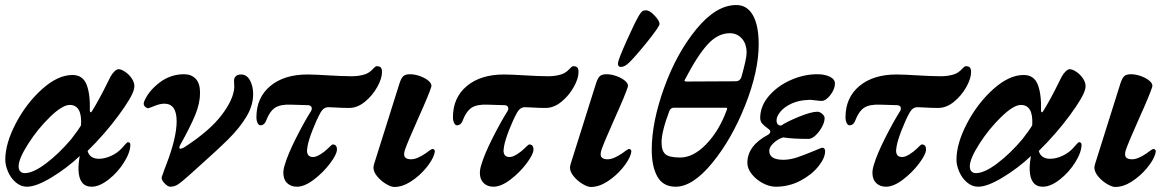

<svg xmlns="http://www.w3.org/2000/svg" viewBox="-20 -728 4653 763"><path d="M1 -93Q1 -158 43 -238Q85 -318 147.5 -374Q210 -430 268 -430Q309 -430 324 -392Q339 -354 337 -288Q337 -283 340 -282Q343 -281 346 -287Q373 -330 408 -401L419 -423Q426 -436 435 -444.5Q444 -453 451 -453Q462 -453 477.5 -442.5Q493 -432 503.5 -416.5Q514 -401 514 -386Q514 -380 512 -372Q504 -341 450.5 -268.5Q397 -196 328 -128Q337 -97 373 -97Q396 -97 421.5 -108.5Q447 -120 465 -140Q470 -146 478 -154.5Q486 -163 487 -163Q498 -163 498 -153Q498 -123 473 -83Q448 -43 411.5 -14.5Q375 14 344 14Q319 14 306 -3Q293 -20 292 -52Q291 -76 297 -108Q246 -60 185 -23Q124 14 87 14Q63 14 43 -3Q23 -20 12 -45.5Q1 -71 1 -93ZM263 -175Q291 -211 302 -230Q307 -311 257 -311Q228 -311 179 -263.5Q130 -216 92 -156.5Q54 -97 54 -67Q54 -54 60.5 -47Q67 -40 78 -40Q112 -40 163.5 -79Q215 -118 263 -175Z M623 -25Q627 -38 633 -53.5Q639 -69 642 -77Q682 -182 682 -246Q682 -316 633 -316Q616 -316 594 -307Q572 -298 569 -298Q563 -298 557 -303.5Q551 -309 551 -317Q551 -319 553 -325Q570 -366 613.5 -399.5Q657 -433 712 -433Q740 -433 757.5 -415Q775 -397 775 -359Q775 -318 756 -271.5Q737 -225 694 -148Q691 -137 696 -137Q704 -137 716 -145Q814 -209 861 -271Q908 -333 911 -380L910 -408Q910 -418 917 -425Q924 -432 938 -432Q961 -432 973.5 -408.5Q986 -385 986 -354Q986 -308 958.5 -263Q931 -218 887 -174.5Q843 -131 760 -57L731 -31Q701 -4 687 5Q673 14 656 14Q647 14 633.5 0Q620 -14 623 -25Z M1106 -41Q1106 -56 1112 -74Q1124 -115 1156 -178.5Q1188 -242 1215 -285Q1219 -290 1219 -297Q1219 -308 1206 -310L1138 -312Q1096 -314 1074 -300.5Q1052 -287 1036 -245Q1029 -230 1015 -230Q1008 -230 1003.5 -239.5Q999 -249 999 -262Q999 -340 1054 -386Q1109 -432 1202 -432Q1229 -432 1295 -428Q1313 -427 1334.5 -426Q1356 -425 1377 -425Q1400 -425 1419 -429.5Q1438 -434 1447 -441Q1454 -445 1463 -455Q1472 -465 1477 -465Q1488 -465 1493 -460Q1498 -455 1498 -441Q1498 -416 1479 -382Q1460 -348 1430 -323.5Q1400 -299 1367 -299Q1341 -299 1309 -301Q1299 -302 1285 -302Q1266 -302 1254 -281Q1238 -252 1222 -211Q1206 -170 1202 -146Q1200 -134 1200 -130Q1200 -104 1224 -104Q1236 -104 1253 -114.5Q1270 -125 1282 -137Q1299 -154 1302 -154Q1319 -154 1319 -134Q1319 -115 1291.5 -78.5Q1264 -42 1227 -14Q1190 14 1160 14Q1136 14 1121 -0.5Q1106 -15 1106 -41Z M1464 -63Q1464 -66 1466 -74L1568 -398Q1575 -419 1583.5 -426Q1592 -433 1609 -433Q1629 -433 1650.5 -425Q1672 -417 1684.5 -405.5Q1697 -394 1694 -383Q1684 -351 1642 -258Q1598 -159 1589 -132Q1586 -123 1586 -115Q1586 -95 1614 -95Q1637 -95 1672 -119Q1678 -124 1687 -130Q1696 -136 1697 -136Q1708 -136 1708 -126Q1708 -124 1706 -116Q1698 -90 1672 -59Q1646 -28 1612.5 -6.5Q1579 15 1547 15Q1534 15 1514 3Q1494 -9 1479 -27Q1464 -45 1464 -63Z M1887 -41Q1887 -56 1893 -74Q1905 -115 1937 -178.5Q1969 -242 1996 -285Q2000 -290 2000 -297Q2000 -308 1987 -310L1919 -312Q1877 -314 1855 -300.5Q1833 -287 1817 -245Q1810 -230 1796 -230Q1789 -230 1784.5 -239.5Q1780 -249 1780 -262Q1780 -340 1835 -386Q1890 -432 1983 -432Q2010 -432 2076 -428Q2094 -427 2115.5 -426Q2137 -425 2158 -425Q2181 -425 2200 -429.5Q2219 -434 2228 -441Q2235 -445 2244 -455Q2253 -465 2258 -465Q2269 -465 2274 -460Q2279 -455 2279 -441Q2279 -416 2260 -382Q2241 -348 2211 -323.5Q2181 -299 2148 -299Q2122 -299 2090 -301Q2080 -302 2066 -302Q2047 -302 2035 -281Q2019 -252 2003 -211Q1987 -170 1983 -146Q1981 -134 1981 -130Q1981 -104 2005 -104Q2017 -104 2034 -114.5Q2051 -125 2063 -137Q2080 -154 2083 -154Q2100 -154 2100 -134Q2100 -115 2072.5 -78.5Q2045 -42 2008 -14Q1971 14 1941 14Q1917 14 1902 -0.5Q1887 -15 1887 -41Z M2245 -63Q2245 -66 2247 -74L2349 -398Q2356 -419 2364.5 -426Q2373 -433 2390 -433Q2410 -433 2431.5 -425Q2453 -417 2465.5 -405.5Q2478 -394 2475 -383Q2465 -351 2423 -258Q2379 -159 2370 -132Q2367 -123 2367 -115Q2367 -95 2395 -95Q2418 -95 2453 -119Q2459 -124 2468 -130Q2477 -136 2478 -136Q2489 -136 2489 -126Q2489 -124 2487 -116Q2479 -90 2453 -59Q2427 -28 2393.5 -6.5Q2360 15 2328 15Q2315 15 2295 3Q2275 -9 2260 -27Q2245 -45 2245 -63ZM2436 -479Q2439 -496 2471 -567.5Q2503 -639 2519 -666Q2527 -679 2532 -683Q2537 -687 2547 -687Q2562 -687 2581.5 -666Q2601 -645 2601 -633Q2601 -623 2555.5 -566Q2510 -509 2482 -481Q2463 -462 2448 -462Q2434 -462 2436 -479Z M2570 -133Q2570 -243 2619.5 -380Q2669 -517 2747.5 -612.5Q2826 -708 2906 -708Q2949 -708 2972 -667.5Q2995 -627 2995 -552Q2995 -445 2941.5 -310Q2888 -175 2810.5 -80.5Q2733 14 2665 14Q2615 14 2592.5 -26Q2570 -66 2570 -133ZM2904 -405Q2912 -405 2918 -409.5Q2924 -414 2926 -421Q2947 -495 2947 -518Q2947 -554 2928 -575Q2909 -596 2880 -596Q2833 -596 2792.5 -552Q2752 -508 2702 -412Q2699 -408 2701 -406Q2703 -404 2707 -404ZM2867 -288Q2870 -295 2869.5 -297.5Q2869 -300 2863 -300H2657Q2652 -300 2647 -296.5Q2642 -293 2640 -287Q2609 -205 2609 -162Q2609 -129 2624 -115.5Q2639 -102 2683 -102Q2735 -102 2786 -154.5Q2837 -207 2867 -288Z M2950 -81Q2950 -149 3033 -193Q3041 -198 3041 -205Q3041 -210 3036 -214Q3019 -226 3010 -235.5Q3001 -245 3001 -259Q3001 -306 3035 -346Q3069 -386 3121.5 -409.5Q3174 -433 3228 -433Q3258 -433 3278 -423Q3298 -413 3298 -396Q3298 -374 3280 -350.5Q3262 -327 3245 -327Q3238 -327 3222 -329Q3218 -329 3208.5 -330.5Q3199 -332 3194 -331Q3156 -330 3127 -317Q3098 -304 3082 -285Q3066 -266 3066 -250Q3066 -229 3084 -229Q3108 -245 3156 -264.5Q3204 -284 3228 -284Q3238 -284 3247.5 -275.5Q3257 -267 3257 -259Q3257 -243 3246.5 -223.5Q3236 -204 3221 -190Q3206 -176 3193 -176Q3130 -176 3092 -182Q3070 -175 3053.5 -159Q3037 -143 3037 -129Q3037 -93 3093 -93Q3120 -93 3150.5 -103.5Q3181 -114 3219 -130Q3245 -141 3247 -141Q3259 -141 3259 -127Q3259 -100 3232 -66.5Q3205 -33 3160 -9.5Q3115 14 3063 14Q3038 14 3011.5 0Q2985 -14 2967.5 -36Q2950 -58 2950 -81Z M3447 -41Q3447 -56 3453 -74Q3465 -115 3497 -178.5Q3529 -242 3556 -285Q3560 -290 3560 -297Q3560 -308 3547 -310L3479 -312Q3437 -314 3415 -300.5Q3393 -287 3377 -245Q3370 -230 3356 -230Q3349 -230 3344.5 -239.5Q3340 -249 3340 -262Q3340 -340 3395 -386Q3450 -432 3543 -432Q3570 -432 3636 -428Q3654 -427 3675.5 -426Q3697 -425 3718 -425Q3741 -425 3760 -429.5Q3779 -434 3788 -441Q3795 -445 3804 -455Q3813 -465 3818 -465Q3829 -465 3834 -460Q3839 -455 3839 -441Q3839 -416 3820 -382Q3801 -348 3771 -323.5Q3741 -299 3708 -299Q3682 -299 3650 -301Q3640 -302 3626 -302Q3607 -302 3595 -281Q3579 -252 3563 -211Q3547 -170 3543 -146Q3541 -134 3541 -130Q3541 -104 3565 -104Q3577 -104 3594 -114.5Q3611 -125 3623 -137Q3640 -154 3643 -154Q3660 -154 3660 -134Q3660 -115 3632.5 -78.5Q3605 -42 3568 -14Q3531 14 3501 14Q3477 14 3462 -0.5Q3447 -15 3447 -41Z M3781 -93Q3781 -158 3823 -238Q3865 -318 3927.5 -374Q3990 -430 4048 -430Q4089 -430 4104 -392Q4119 -354 4117 -288Q4117 -283 4120 -282Q4123 -281 4126 -287Q4153 -330 4188 -401L4199 -423Q4206 -436 4215 -444.5Q4224 -453 4231 -453Q4242 -453 4257.5 -442.5Q4273 -432 4283.5 -416.5Q4294 -401 4294 -386Q4294 -380 4292 -372Q4284 -341 4230.5 -268.5Q4177 -196 4108 -128Q4117 -97 4153 -97Q4176 -97 4201.5 -108.5Q4227 -120 4245 -140Q4250 -146 4258 -154.5Q4266 -163 4267 -163Q4278 -163 4278 -153Q4278 -123 4253 -83Q4228 -43 4191.5 -14.5Q4155 14 4124 14Q4099 14 4086 -3Q4073 -20 4072 -52Q4071 -76 4077 -108Q4026 -60 3965 -23Q3904 14 3867 14Q3843 14 3823 -3Q3803 -20 3792 -45.5Q3781 -71 3781 -93ZM4043 -175Q4071 -211 4082 -230Q4087 -311 4037 -311Q4008 -311 3959 -263.5Q3910 -216 3872 -156.5Q3834 -97 3834 -67Q3834 -54 3840.5 -47Q3847 -40 3858 -40Q3892 -40 3943.5 -79Q3995 -118 4043 -175Z M4329 -63Q4329 -66 4331 -74L4433 -398Q4440 -419 4448.5 -426Q4457 -433 4474 -433Q4494 -433 4515.5 -425Q4537 -417 4549.5 -405.5Q4562 -394 4559 -383Q4549 -351 4507 -258Q4463 -159 4454 -132Q4451 -123 4451 -115Q4451 -95 4479 -95Q4502 -95 4537 -119Q4543 -124 4552 -130Q4561 -136 4562 -136Q4573 -136 4573 -126Q4573 -124 4571 -116Q4563 -90 4537 -59Q4511 -28 4477.5 -6.5Q4444 15 4412 15Q4399 15 4379 3Q4359 -9 4344 -27Q4329 -45 4329 -63Z"/></svg>

Font: EB Garamond
Style: Bold Italic
Weight: 700
Italic angle: -17.2°
Designer: Georg Duffner and Octavio Pardo
Foundry: Georg Duffner
Version: Version 1.000